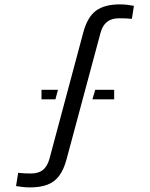

<svg xmlns="http://www.w3.org/2000/svg" viewBox="-20 -828 668 856"><path d="M114 7.5Q98 7.5 81.2 5.8Q64.5 4 51.5 1.5L61 -57.5Q72.5 -56 88.5 -55.2Q104.5 -54.5 118 -54.5Q151.5 -54.5 171.2 -70.2Q191 -86 200.5 -120L351.5 -684Q370 -752.5 408.2 -780.5Q446.5 -808.5 514.5 -808.5Q531 -808.5 547.8 -806.5Q564.5 -804.5 577 -802L568 -744Q556 -745.5 540 -746Q524 -746.5 511 -746.5Q477.5 -746.5 457.2 -730.5Q437 -714.5 428 -681L276.5 -117Q264 -71 243.5 -43.8Q223 -16.5 191.2 -4.5Q159.5 7.5 114 7.5ZM392 -385 404.5 -427.5H489V-385ZM165 -385V-427.5H238.5L227 -385Z"/></svg>

Font: Big Shoulders Stencil Display Thin Medium
Style: Regular
Weight: 500
Version: Version 2.001